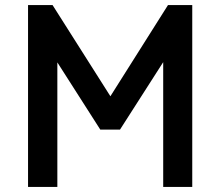

<svg xmlns="http://www.w3.org/2000/svg" viewBox="-20 -740 873 760"><path d="M91 0V-720H188L417 -359L645 -720H741V0H626V-494L455 -227H377L207 -493V0Z"/></svg>

Font: Kufam Medium
Style: Regular
Weight: 500
Designer: Wael Morcos, Artur Schmal
Foundry: Original Type
Version: Version 1.300; ttfautohint (v1.8.3)